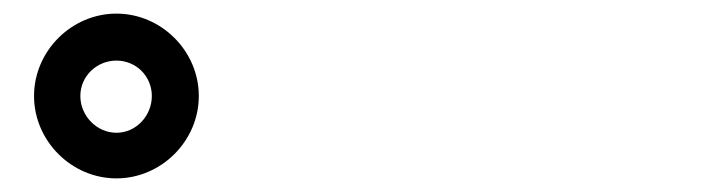

<svg xmlns="http://www.w3.org/2000/svg" viewBox="-20 -849 1040 282"><path d="M30 -708C30 -642 85 -587 151 -587C217 -587 272 -642 272 -708C272 -774 217 -829 151 -829C85 -829 30 -774 30 -708ZM98 -708C98 -737 122 -760 151 -760C180 -760 203 -737 203 -708C203 -679 180 -654 151 -654C122 -654 98 -679 98 -708Z"/></svg>

Font: Noto Sans JP Black
Style: Regular
Weight: 900
Designer: Ryoko NISHIZUKA 西塚涼子 (kana, bopomofo & ideographs); Paul D. Hunt (Latin, Greek & Cyrillic); Sandoll Communications 산돌커뮤니
Foundry: Adobe
Version: Version 2.002;hotconv 1.0.116;makeotfexe 2.5.65601